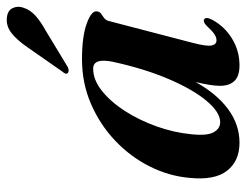

<svg xmlns="http://www.w3.org/2000/svg" viewBox="-101 -627 738 576"><g transform="rotate(-90 268.0 -339.0)"><path d="M428 -132Q416.5 -88.5 419.5 -73.5Q422.5 -58.5 435 -58.5Q444 -58.5 453.8 -65Q463.5 -71.5 478.5 -88Q490 -99 497 -96Q507 -91.5 496.5 -71Q476.5 -34 440 -11.8Q403.5 10.5 360 10.5Q327.5 10.5 313 -4.8Q298.5 -20 298.5 -48.5Q298.5 -73.5 310 -121.5Q275.5 -58.5 229 -24Q182.5 10.5 128 10.5Q73 10.5 43.8 -26.8Q14.5 -64 22.5 -140.5Q28 -202 57 -259.5Q86 -317 134 -362.5Q182 -408 244.2 -435Q306.5 -462 378 -462Q446 -462 484.8 -448Q523.5 -434 522 -418.5Q521.5 -409.5 515.2 -405Q509 -400.5 502.2 -395.8Q495.5 -391 493 -381.5ZM153.5 -136Q148 -87.5 159 -67.5Q170 -47.5 189.5 -47.5Q219 -47.5 253 -87.8Q287 -128 318.2 -200.5Q349.5 -273 370.5 -369Q383 -428.5 350 -428.5Q316.5 -428.5 283.8 -402.5Q251 -376.5 223.2 -333.5Q195.5 -290.5 177 -238.8Q158.5 -187 153.5 -136ZM414.5 -626Q435.5 -656.5 456.2 -673Q477 -689.5 501 -687.5Q524 -686 531.5 -670.5Q539 -655 533 -638Q526 -616.5 508 -600.8Q490 -585 463.5 -570.5L354.5 -504.5Q341 -499 336.5 -505.5Q333.5 -509 335.8 -513.2Q338 -517.5 342 -522Z"/></g></svg>

Font: Fraunces 72pt S000 SemiBold
Style: Italic
Weight: 600
Italic angle: -16°
Version: Version 1.000; ttfautohint (v1.8.3)